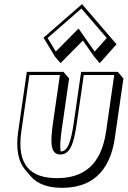

<svg xmlns="http://www.w3.org/2000/svg" viewBox="-20 -860 616 927"><path d="M109.4 -513 68 -226C55.6 -139.4 68.7 -78.9 101.8 -40.2L129 -8.3C161.7 29.8 213.8 46.8 280.2 46.8C413.8 46.8 509.7 -22.2 534.5 -194.2L575.9 -481.2L548.6 -513H371.6L336.4 -269C321.9 -168 304.9 -129 273.7 -129C273.3 -129 272.9 -129 272.6 -129C269 -151.4 271.2 -186.5 278.5 -237.2L313.6 -481.2L286.4 -513ZM190.2 -678 245.1 -587 272.3 -555.2 380.2 -664.2 434.3 -587 461.5 -555.2 542.6 -646.2 515.4 -678 376.1 -840ZM209.8 -676.5 373.1 -818.8 495.4 -676.5 437 -611.1 359.2 -722.2 249.3 -611.1ZM122.2 -498H269.2L236.2 -269C222.5 -173.5 222 -114 271.5 -114C321.1 -114 337.7 -173.5 351.4 -269L384.5 -498H531.5L492.3 -226C468.5 -60.9 381.4 0 255.1 0C128.7 0 59.3 -60.9 83 -226Z"/></svg>

Font: Blink
Style: 3DObl
Weight: 400
Designer: Mew Too
Foundry: Cannot Into Space Fonts
Version: Version 001.000